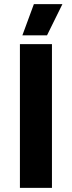

<svg xmlns="http://www.w3.org/2000/svg" viewBox="-20 -915 349 935"><path d="M284 -895H145L89 -743H209ZM77 0H233V-700H77Z"/></svg>

Font: Fixel Display Bold
Style: Bold
Weight: 700
Designer: AlfaBravo + MacPaw
Foundry: Kyrylo Tkachov, Marchela Mozhyna, Serhii Makarenko, Maria Weinstein, Zakhar Kryvoshyya
Version: Version 1.211